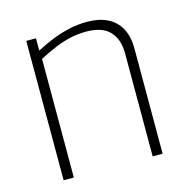

<svg xmlns="http://www.w3.org/2000/svg" viewBox="-86 -625 693 708"><g transform="rotate(-15 261.0 -271.0)"><path d="M72 0V-532H109V-485Q141 -502 172.5 -514.5Q204 -527 237 -534.5Q270 -542 307 -542Q352 -542 384 -526Q416 -510 433 -479Q450 -448 450 -400V0H412V-394Q412 -447 383.5 -477.5Q355 -508 294 -508Q261 -508 231 -501Q201 -494 171.5 -481.5Q142 -469 111 -453V0Z"/></g></svg>

Font: Georama ExtraCondensed Thin ExtraLight
Style: Regular
Weight: 250
Version: Version 1.001